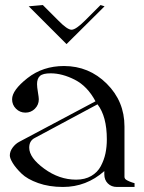

<svg xmlns="http://www.w3.org/2000/svg" viewBox="-20 -742 573 762"><path d="M94 -717 150 -722 211 -661Q247 -624 264 -624Q281 -624 318 -661L379 -722L395 -717L244 -567ZM234 -480Q333 -480 403.5 -410Q474 -340 474 -240V-40Q474 -36 476.5 -32.5Q479 -29 485 -26Q491 -23 494.5 -21.5Q498 -20 505.5 -17.5Q513 -15 514 -15V0H444Q422 0 408 -14Q394 -28 394 -50V-63Q323 0 230 0Q175 0 131.5 -15.5Q88 -31 65 -53.5Q42 -76 30.5 -95Q19 -114 19 -125Q19 -141 30 -156Q41 -171 56 -179L359 -340Q327 -400 277 -425.5Q227 -451 181 -451Q150 -451 138.5 -440.5Q127 -430 127 -408Q127 -397 130.5 -376Q134 -355 134 -348Q134 -326 118.5 -310.5Q103 -295 81 -295Q59 -295 43.5 -310.5Q28 -326 28 -348Q28 -384 89 -432Q150 -480 234 -480ZM367 -328 119 -195Q96 -184 96 -156Q96 -116 155.5 -72.5Q215 -29 282 -29Q317 -29 342 -43.5Q367 -58 380 -82.5Q393 -107 398.5 -133Q404 -159 404 -189Q404 -280 367 -328Z"/></svg>

Font: kawoszeh
Style: Medium
Weight: 500
Version: Version 000.030